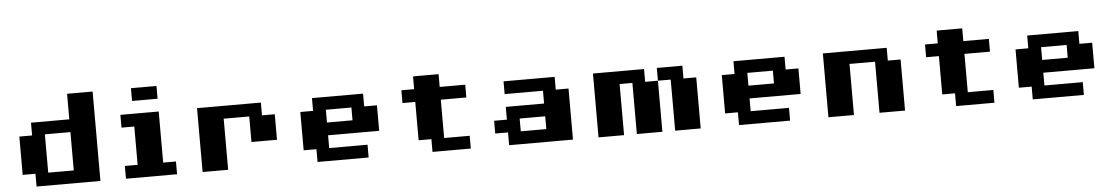

<svg xmlns="http://www.w3.org/2000/svg" viewBox="-34 -954 7533 1300"><g transform="rotate(-5 3732.5 -304.0)"><path d="M607.6 -607.6V0H173.6V-86.8H86.8V-347.2H173.6V-434H434V-607.6ZM434 -347.2H260.4V-86.8H434Z M781.2 0V-86.8H868.1V-347.2H781.2V-434H1041.7V-86.8H1128.5V0ZM868.1 -520.8V-607.6H1041.7V-520.8Z M1475.7 0H1302.1V-434H1736.1V-347.2H1822.9V-173.6H1649.3V-347.2H1475.7Z M2343.8 -347.2H2170.1V-260.4H2343.8ZM2170.1 -173.6V-86.8H2430.6V0H2083.3V-86.8H1996.5V-347.2H2083.3V-434H2430.6V-347.2H2517.4V-173.6Z M2951.4 -520.8V-434H3125V-347.2H2951.4V-86.8H3125V0H2864.6V-86.8H2777.8V-347.2H2691V-434H2777.8V-520.8Z M3385.4 0V-86.8H3298.6V-173.6H3385.4V-260.4H3645.8V-347.2H3385.4V-434H3732.6V-347.2H3819.4V0ZM3472.2 -86.8H3645.8V-173.6H3472.2Z M3993.1 0V-434H4340.3V-347.2H4427.1V0H4253.5V-347.2H4166.7V0ZM4513.9 -347.2H4427.1V-434H4600.7V-347.2H4687.5V0H4513.9Z M5208.3 -347.2H5034.7V-260.4H5208.3ZM5034.7 -173.6V-86.8H5295.1V0H4947.9V-86.8H4861.1V-347.2H4947.9V-434H5295.1V-347.2H5381.9V-173.6Z M5729.2 0H5555.6V-434H5989.6V-347.2H6076.4V0H5902.8V-347.2H5729.2Z M6510.4 -520.8V-434H6684V-347.2H6510.4V-86.8H6684V0H6423.6V-86.8H6336.8V-347.2H6250V-434H6336.8V-520.8Z M7204.9 -347.2H7031.3V-260.4H7204.9ZM7031.3 -173.6V-86.8H7291.7V0H6944.4V-86.8H6857.6V-347.2H6944.4V-434H7291.7V-347.2H7378.5V-173.6Z"/></g></svg>

Font: 8-bit Operator+ 8
Style: Bold
Weight: 700
Designer: GrandChaos9000
Version: Version 1.3.0 - August 1, 2014